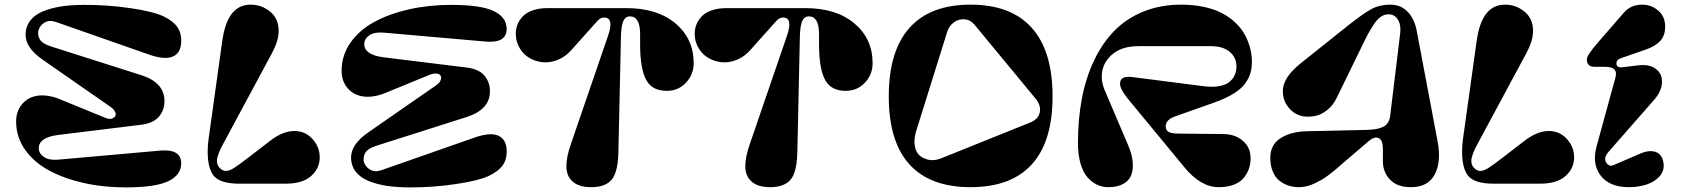

<svg xmlns="http://www.w3.org/2000/svg" viewBox="-20 -795 7277 831"><path d="M231.9 -104 671.9 -143.1Q764.2 -151.4 764.2 -87.9Q764.2 -37.6 708.3 -10.7Q652.3 16.1 523.9 16.1Q427.2 16.1 341.8 -3.2Q256.3 -22.5 191.2 -57.9Q126 -93.3 87.9 -147.9Q49.8 -202.6 49.8 -269Q49.8 -314 75.4 -344.2Q101.1 -374.5 141.8 -380.6Q182.6 -386.7 232.9 -368.2L433.1 -286.1Q451.2 -278.3 462.2 -281.2Q473.1 -284.2 478.3 -291.5Q483.4 -298.8 478.3 -310.5Q473.1 -322.3 459 -332L161.1 -539.1Q90.8 -589.4 90.8 -644Q90.8 -680.2 111.3 -706.3Q131.8 -732.4 168.2 -746.8Q204.6 -761.2 248 -767.6Q291.5 -773.9 344.2 -773.9Q442.9 -774.4 542.2 -760Q641.6 -745.6 686 -725.1Q727.5 -705.6 746.8 -679Q766.1 -652.3 764.2 -610.8Q761.7 -564.9 728 -550.3Q694.3 -535.6 629.9 -557.1L221.2 -700.2Q196.8 -708.5 179.7 -700.7Q162.6 -692.9 153.8 -679.4Q145 -666 145 -653.8Q145 -632.8 156.2 -618.9Q167.5 -605 200.2 -594.2L589.8 -470.2Q691.9 -438 691.9 -357.9Q691.9 -317.9 667.5 -289.6Q643.1 -261.2 589.8 -254.9L231.9 -210.9Q147.9 -200.2 147.9 -153.8Q147.9 -130.9 169.7 -115.7Q191.4 -100.6 231.9 -104Z M882.8 -193.8 941.9 -617.2Q953.1 -697.3 983.6 -736.1Q1014.2 -774.9 1064.9 -774.9Q1112.3 -774.9 1149.2 -744.6Q1186 -714.4 1186 -661.1Q1186 -619.6 1158.7 -567.9L947.8 -175.8Q918.9 -124 918.9 -98.1Q918.9 -80.1 931.4 -67.6Q943.8 -55.2 958 -55.2Q972.7 -55.2 993.7 -68.6Q1014.6 -82 1059.1 -116.2L1150.9 -187Q1205.1 -228 1253.9 -228Q1301.3 -228 1332.5 -193.4Q1363.8 -158.7 1363.8 -113.8Q1363.8 -66.4 1326.7 -33.2Q1289.6 0 1215.8 0H1017.1Q937 0 908 -30.8Q878.9 -61.5 878.9 -140.1Q878.9 -167 882.8 -193.8Z M2080.6 -615.2 1640.6 -653.8Q1600.1 -657.2 1578.4 -642.1Q1556.6 -627 1556.6 -604Q1556.6 -557.6 1640.6 -546.9L1998.5 -502.9Q2051.8 -496.6 2076.2 -468.3Q2100.6 -439.9 2100.6 -399.9Q2100.6 -320.3 1998.5 -288.1L1608.9 -164.1Q1576.2 -153.3 1564.9 -139.2Q1553.7 -125 1553.7 -104Q1553.7 -91.8 1562.5 -78.6Q1571.3 -65.4 1588.4 -57.6Q1605.5 -49.8 1629.9 -58.1L2038.6 -201.2Q2103 -222.7 2136.7 -207.8Q2170.4 -192.9 2172.9 -147Q2174.8 -105.5 2155.5 -79.1Q2136.2 -52.7 2094.7 -33.2Q2050.3 -12.7 1950.7 2Q1851.1 16.6 1752.9 16.1Q1700.2 16.1 1656.7 9.8Q1613.3 3.4 1576.9 -11Q1540.5 -25.4 1520 -51.5Q1499.5 -77.6 1499.5 -113.8Q1499.5 -168.9 1569.8 -219.2L1867.7 -425.8Q1886.7 -439 1888.9 -454.3Q1891.1 -469.7 1877.7 -474.9Q1864.3 -480 1841.8 -472.2L1641.6 -390.1Q1591.3 -371.6 1550.5 -377.7Q1509.8 -383.8 1484.1 -413.8Q1458.5 -443.8 1458.5 -488.8Q1458.5 -555.2 1496.6 -609.9Q1534.7 -664.6 1599.9 -700Q1665 -735.4 1750.5 -754.6Q1835.9 -773.9 1932.6 -773.9Q2061 -773.9 2116.9 -747.1Q2172.9 -720.2 2172.9 -669.9Q2172.9 -606.9 2080.6 -615.2Z M2450.7 -170.9 2611.3 -639.2Q2639.2 -719.2 2594.7 -719.2Q2578.6 -719.2 2564.5 -703.1L2452.6 -578.1Q2430.7 -553.2 2403.1 -540Q2375.5 -526.9 2349.4 -525.4Q2323.2 -523.9 2298.1 -532.2Q2272.9 -540.5 2254.2 -556.6Q2235.4 -572.8 2223.9 -596.9Q2212.4 -621.1 2212.4 -648.9Q2212.4 -669.4 2219.5 -688Q2226.6 -706.5 2241.7 -723.1Q2256.8 -739.7 2284.7 -749.8Q2312.5 -759.8 2349.6 -759.8H2691.4Q2825.2 -759.8 2903.8 -693.4Q2982.4 -627 2982.4 -521Q2982.4 -473.6 2950.2 -438.5Q2918 -403.3 2870.6 -401.9Q2804.2 -399.9 2777.3 -448Q2750.5 -496.1 2750.5 -603V-647Q2750.5 -724.1 2706.5 -724.1Q2686.5 -724.1 2677.5 -703.1Q2668.5 -682.1 2667.5 -634.8L2656.7 -146Q2656.2 -112.3 2653.1 -88.4Q2649.9 -64.5 2642.1 -43.7Q2634.3 -22.9 2621.1 -10.7Q2607.9 1.5 2587.6 8.3Q2567.4 15.1 2538.6 15.1Q2486.3 15.1 2459 -8.8Q2431.6 -32.7 2431.4 -74.2Q2431.2 -115.7 2450.7 -170.9Z M3225.1 -170.9 3385.7 -639.2Q3413.6 -719.2 3369.1 -719.2Q3353 -719.2 3338.9 -703.1L3227.1 -578.1Q3205.1 -553.2 3177.5 -540Q3149.9 -526.9 3123.8 -525.4Q3097.7 -523.9 3072.5 -532.2Q3047.4 -540.5 3028.6 -556.6Q3009.8 -572.8 2998.3 -596.9Q2986.8 -621.1 2986.8 -648.9Q2986.8 -669.4 2993.9 -688Q3001 -706.5 3016.1 -723.1Q3031.2 -739.7 3059.1 -749.8Q3086.9 -759.8 3124 -759.8H3465.8Q3599.6 -759.8 3678.2 -693.4Q3756.8 -627 3756.8 -521Q3756.8 -473.6 3724.6 -438.5Q3692.4 -403.3 3645 -401.9Q3578.6 -399.9 3551.8 -448Q3524.9 -496.1 3524.9 -603V-647Q3524.9 -724.1 3481 -724.1Q3460.9 -724.1 3451.9 -703.1Q3442.9 -682.1 3441.9 -634.8L3431.2 -146Q3430.7 -112.3 3427.5 -88.4Q3424.3 -64.5 3416.5 -43.7Q3408.7 -22.9 3395.5 -10.7Q3382.3 1.5 3362.1 8.3Q3341.8 15.1 3313 15.1Q3260.7 15.1 3233.4 -8.8Q3206.1 -32.7 3205.8 -74.2Q3205.6 -115.7 3225.1 -170.9Z M4180.7 -774.9Q4355.5 -774.9 4445.6 -674.6Q4535.6 -574.2 4535.6 -377.9Q4535.6 -182.1 4445.8 -83.5Q4356 15.1 4180.7 15.1Q4005.9 15.1 3916.3 -83.5Q3826.7 -182.1 3826.7 -377.9Q3826.7 -574.2 3916.5 -674.6Q4006.3 -774.9 4180.7 -774.9ZM4461.4 -369.1 4197.8 -688Q4179.7 -709.5 4154.5 -711.4Q4129.4 -713.4 4108.4 -698Q4087.4 -682.6 4079.6 -657.2L3944.8 -226.1Q3934.6 -191.9 3939.2 -164.1Q3943.8 -136.2 3960.7 -121.6Q3977.5 -106.9 4002.9 -102.8Q4028.3 -98.6 4058.6 -111.8L4437.5 -264.2Q4473.6 -278.3 4480.2 -308.3Q4486.8 -338.4 4461.4 -369.1Z M5392.6 -110.8Q5392.6 -85.9 5385.3 -64.5Q5377.9 -43 5362.5 -24.4Q5347.2 -5.9 5319.6 4.6Q5292 15.1 5254.4 15.1Q5177.2 15.1 5106.4 -70.8L4859.4 -370.1Q4827.6 -410.2 4827.6 -433.1Q4828.1 -452.1 4842.3 -458.5Q4856.4 -464.8 4885.3 -460.9L5189.5 -421.9Q5228 -417 5256.6 -422.1Q5285.2 -427.2 5301 -440.4Q5316.9 -453.6 5324.2 -470.5Q5331.5 -487.3 5331.5 -507.8Q5331.5 -545.9 5302.5 -570.6Q5273.4 -595.2 5220.2 -595.2H4907.2Q4833 -595.2 4790.8 -556.9Q4748.5 -518.6 4748.5 -462.9Q4748.5 -435.5 4761.2 -404.8L4863.3 -165Q4878.4 -129.4 4882.1 -97.9Q4885.7 -66.4 4877.4 -40.8Q4869.1 -15.1 4843.3 0Q4817.4 15.1 4776.4 15.1Q4751.5 15.1 4729.5 5.1Q4707.5 -4.9 4688 -26.1Q4668.5 -47.4 4657 -85.9Q4645.5 -124.5 4645.5 -175.8Q4645.5 -278.8 4662.6 -368.7Q4679.7 -458.5 4715.3 -533.4Q4751 -608.4 4803.2 -661.9Q4855.5 -715.3 4929.2 -745.1Q5002.9 -774.9 5092.3 -774.9Q5143.6 -774.9 5187 -765.9Q5230.5 -756.8 5261.2 -741.9Q5292 -727.1 5316.4 -706.3Q5340.8 -685.5 5356 -663.6Q5371.1 -641.6 5380.9 -616.9Q5390.6 -592.3 5394.5 -570.8Q5398.4 -549.3 5398.4 -528.8Q5398.4 -501 5392.1 -478.8Q5385.7 -456.5 5368.7 -433.1Q5351.6 -409.7 5317.6 -388.9Q5283.7 -368.2 5232.4 -350.1L5068.4 -292Q5025.4 -277.8 5025.4 -248Q5025.4 -231 5038.1 -223.9Q5050.8 -216.8 5079.6 -216.8L5276.4 -214.8Q5326.7 -213.9 5359.6 -185.3Q5392.6 -156.7 5392.6 -110.8Z M5638.2 -227.1 5896.5 -232.9Q5943.8 -233.9 5968.5 -247.1Q5993.2 -260.3 5997.1 -295.9L6040 -649.9Q6044.9 -690.9 6027.3 -714.4Q6009.8 -737.8 5978 -731.9Q5963.4 -729 5949 -716.6Q5934.6 -704.1 5920.7 -681.4Q5906.7 -658.7 5901.4 -648.7Q5896 -638.7 5885.3 -617.2L5764.2 -369.1Q5749 -338.4 5725.3 -319.6Q5701.7 -300.8 5681.4 -295.4Q5661.1 -290 5639.2 -290Q5594.7 -290 5563.5 -322.3Q5532.2 -354.5 5532.2 -400.9Q5532.2 -458.5 5608.4 -520L5809.1 -680.2Q5880.4 -736.8 5915.8 -755.9Q5951.2 -774.9 5997.1 -774.9Q6041.5 -774.9 6071.3 -745.4Q6101.1 -715.8 6111.3 -664.1L6202.1 -183.1Q6218.8 -95.2 6189.7 -40Q6160.6 15.1 6086.4 15.1Q6027.8 15.1 5996.6 -17.1Q5965.3 -49.3 5965.3 -98.1V-149.9Q5965.3 -189.9 5946.5 -197.8Q5927.7 -205.6 5901.4 -182.1L5803.2 -98.1Q5798.8 -94.7 5782.2 -80.1Q5765.6 -65.4 5756.8 -58.1Q5748 -50.8 5730.7 -37.6Q5713.4 -24.4 5700 -16.8Q5686.5 -9.3 5669.4 -1Q5652.3 7.3 5635.3 11.2Q5618.2 15.1 5601.1 15.1Q5578.1 15.1 5557.1 8.3Q5536.1 1.5 5517.8 -12.7Q5499.5 -26.9 5488.8 -52.5Q5478 -78.1 5478 -111.8Q5478 -168.5 5522.5 -197Q5566.9 -225.6 5638.2 -227.1Z M6312 -193.8 6371.1 -617.2Q6382.3 -697.3 6412.8 -736.1Q6443.4 -774.9 6494.1 -774.9Q6541.5 -774.9 6578.4 -744.6Q6615.2 -714.4 6615.2 -661.1Q6615.2 -619.6 6587.9 -567.9L6377 -175.8Q6348.1 -124 6348.1 -98.1Q6348.1 -80.1 6360.6 -67.6Q6373 -55.2 6387.2 -55.2Q6401.9 -55.2 6422.9 -68.6Q6443.8 -82 6488.3 -116.2L6580.1 -187Q6634.3 -228 6683.1 -228Q6730.5 -228 6761.7 -193.4Q6793 -158.7 6793 -113.8Q6793 -66.4 6755.9 -33.2Q6718.8 0 6645 0H6446.3Q6366.2 0 6337.2 -30.8Q6308.1 -61.5 6308.1 -140.1Q6308.1 -167 6312 -193.8Z M6848.1 -538.1Q6848.1 -555.7 6895 -609.9L7008.3 -740.2Q7038.6 -774.9 7086.9 -774.9Q7127.4 -774.9 7157.2 -749Q7187 -723.1 7187 -680.2Q7187 -640.6 7165.8 -617.9Q7144.5 -595.2 7105 -581.1L6995.1 -543Q6976.1 -537.1 6976.1 -520Q6976.1 -501 7002 -503.9L7070.3 -512.2Q7119.1 -518.1 7147.2 -496.3Q7175.3 -474.6 7173.3 -437.3Q7171.4 -399.9 7139.2 -362.8L6948.2 -145Q6927.2 -121.6 6927.2 -108.9Q6927.2 -93.3 6938.2 -83.7Q6949.2 -74.2 6962.9 -80.1L7083 -131.8Q7099.1 -138.7 7115 -140.4Q7130.9 -142.1 7145 -137.7Q7159.2 -133.3 7168.7 -120.1Q7178.2 -106.9 7180.2 -85.9Q7183.6 -54.2 7161.6 -30.5Q7139.6 -6.8 7105 4.2Q7070.3 15.1 7030.3 15.1Q6946.3 15.1 6908 -34.9Q6869.6 -85 6890.1 -161.1L6971.2 -457Q6974.1 -467.3 6974.1 -475.1Q6974.1 -491.7 6961.9 -498.8Q6949.7 -505.9 6924.3 -505.9H6881.3Q6848.1 -505.9 6848.1 -538.1Z"/></svg>

Font: Pilowlava
Style: Regular
Weight: 400
Designer: Anton Moglia, Jérémy Landes, Maksym Kobuzan (Cyrillic), Velvetyne Type Foundry
Foundry: Anton Moglia, Jérémy Landes, Velvetyne Type Foundry
Version: Version 1.001;hotconv 1.0.109;makeotfexe 2.5.65596